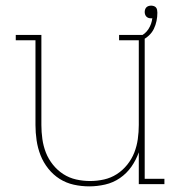

<svg xmlns="http://www.w3.org/2000/svg" viewBox="-20 -654 640 682"><path d="M297 8Q269 8 242 2Q215 -4 192 -18.5Q169 -33 151.5 -55Q134 -77 124 -102.5Q114 -128 110 -155.5Q106 -183 106 -210V-511H36V-530H127V-210Q127 -185 130.5 -160Q134 -135 143 -112Q152 -89 168 -69Q184 -49 205 -35.5Q226 -22 250.5 -16.5Q275 -11 300 -11Q325 -11 349.5 -16.5Q374 -22 395 -35.5Q416 -49 432 -69Q448 -89 457 -112Q466 -135 469.5 -160Q473 -185 473 -210V-511H403V-530H494V-19H564V0H473V-113Q463 -85 446.5 -61.5Q430 -38 406 -21.5Q382 -5 353.5 1.5Q325 8 297 8ZM484 -511 477 -525Q496 -533 507.5 -551Q519 -569 521 -590Q520 -589 518.5 -589Q517 -589 516 -589Q511 -589 507 -590.5Q503 -592 500 -595Q497 -598 495.5 -602.5Q494 -607 494 -611Q494 -616 495.5 -620.5Q497 -625 500 -628Q503 -631 507.5 -632.5Q512 -634 517 -634Q521 -634 526 -632.5Q531 -631 534 -627.5Q537 -624 538 -619Q539 -614 539 -609Q539 -594 536 -579.5Q533 -565 526.5 -551.5Q520 -538 508.5 -527.5Q497 -517 484 -511Z"/></svg>

Font: Iosevka Curly Slab ThEx
Style: Regular
Weight: 100
Width: 7
Monospace: yes
Designer: Belleve Invis
Foundry: Belleve Invis
Version: Version 11.1.0; ttfautohint (v1.8.3)